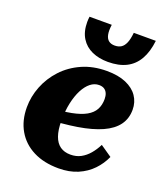

<svg xmlns="http://www.w3.org/2000/svg" viewBox="-139 -840 823 950"><g transform="rotate(20 272.5 -365.0)"><path d="M329 -565.2Q386 -565.2 425.3 -585.1Q464.6 -605 487.5 -645.1Q510.4 -685.2 517 -744.4H401Q397.6 -710.2 389.1 -690.3Q380.6 -670.4 367 -661.6Q353.4 -652.8 333 -652.8Q313.8 -652.8 301.5 -662.2Q289.2 -671.6 284.9 -691.7Q280.6 -711.8 285 -744.4H168Q167 -736.4 166.5 -729.9Q166 -723.4 166 -716.4Q166 -665.6 187.1 -631.8Q208.2 -598 245.1 -581.6Q282 -565.2 329 -565.2ZM280 13.2Q202 13.2 145.9 -15.5Q89.8 -44.2 59.7 -96.2Q29.6 -148.2 29.6 -217.6Q29.6 -274.2 51 -328.5Q72.4 -382.8 113 -426.5Q153.6 -470.2 211.3 -495.9Q269 -521.6 341.2 -521.6Q401.4 -521.6 442.5 -503.9Q483.6 -486.2 504.7 -455.2Q525.8 -424.2 525.8 -384.4Q525.8 -337.8 500.7 -303.5Q475.6 -269.2 425.1 -246.5Q374.6 -223.8 299.3 -211.5Q224 -199.2 123.6 -195.6L133.4 -255Q201.2 -257.2 248 -266.4Q294.8 -275.6 323.3 -291.6Q351.8 -307.6 364.7 -331.3Q377.6 -355 377.6 -386.8Q377.6 -404 372.2 -416.6Q366.8 -429.2 356.1 -436.1Q345.4 -443 328.4 -443Q304.4 -443 283.7 -426.5Q263 -410 247.2 -379.8Q231.4 -349.6 222.2 -307.4Q213 -265.2 213 -212.8Q213 -165 224.2 -133.4Q235.4 -101.8 257.4 -86.3Q279.4 -70.8 312 -70.8Q342.4 -70.8 366.3 -83.7Q390.2 -96.6 409 -118.8Q427.8 -141 442 -169.2L502.4 -127.6Q485.2 -88.4 454.5 -56.3Q423.8 -24.2 380 -5.5Q336.2 13.2 280 13.2Z"/></g></svg>

Font: Roboto Serif 20pt
Style: Italic
Weight: 400
Italic angle: -10°
Designer: Greg Gazdowicz
Foundry: Commercial Type
Version: Version 1.008